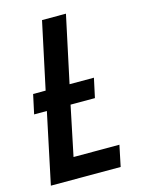

<svg xmlns="http://www.w3.org/2000/svg" viewBox="-110 -780 631 845"><g transform="rotate(-15 205.5 -357.0)"><path d="M15 0H333L353 -96H144L191 -322H302L321 -410H210L275 -714H166L101 -410H44L25 -322H83Z"/></g></svg>

Font: Noto Sans Display SemiCondensed Medium
Style: Italic
Weight: 500
Width: 4
Italic angle: -12°
Designer: Monotype Design Team
Foundry: Monotype Imaging Inc.
Version: Version 1.900